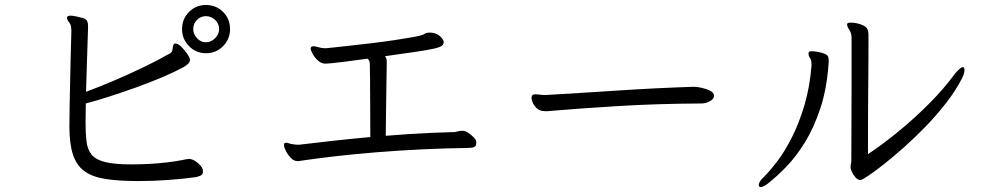

<svg xmlns="http://www.w3.org/2000/svg" viewBox="-20 -736 3980 772"><path d="M905 -619Q905 -579 877 -550.5Q849 -522 808 -522Q768 -522 740 -550.5Q712 -579 712 -619Q712 -660 740 -688Q768 -716 808 -716Q849 -716 877 -688Q905 -660 905 -619ZM686 -561Q696 -561 709.5 -547.5Q723 -534 733.5 -518.5Q744 -503 744 -495Q744 -481 718 -466Q683 -447 632.5 -425.5Q582 -404 526 -384Q470 -364 417 -347Q364 -330 325 -320Q325 -300 324.5 -281Q324 -262 324 -245Q324 -199 328 -166.5Q332 -134 348.5 -114Q365 -94 402.5 -84.5Q440 -75 508 -75Q542 -75 580.5 -77Q619 -79 655 -83.5Q691 -88 716 -93Q719 -94 727.5 -95.5Q736 -97 740 -97Q751 -97 764 -89Q777 -81 786.5 -70Q796 -59 796 -47Q796 -34 786.5 -30Q777 -26 769 -24Q720 -17 658.5 -12.5Q597 -8 535 -8Q457 -8 403.5 -16.5Q350 -25 318.5 -48.5Q287 -72 273 -115.5Q259 -159 259 -229Q259 -264 260 -311Q261 -358 262 -407.5Q263 -457 264 -501Q265 -545 266 -575Q267 -605 267 -611Q267 -618 266 -626Q265 -634 263 -638Q260 -644 254.5 -651Q249 -658 249 -664Q249 -667 250 -668Q253 -673 264 -673Q273 -673 286 -670Q299 -667 311 -664Q326 -660 330 -652Q334 -644 334 -634V-623Q334 -617 332.5 -578Q331 -539 329.5 -482.5Q328 -426 326 -367Q375 -385 434 -410Q493 -435 552.5 -463.5Q612 -492 661 -520Q671 -525 673 -534Q675 -543 676 -551Q677 -559 683 -561ZM861 -619Q861 -641 845 -656Q829 -671 808 -671Q787 -671 772 -656Q757 -641 757 -619Q757 -599 772 -582.5Q787 -566 808 -566Q829 -566 845 -582.5Q861 -599 861 -619Z M1895 -161Q1895 -148 1885.5 -144.5Q1876 -141 1859 -141Q1769 -140 1677 -135.5Q1585 -131 1497.5 -124Q1410 -117 1335.5 -108.5Q1261 -100 1206 -92Q1197 -91 1189.5 -89.5Q1182 -88 1176 -88Q1175 -88 1173.5 -88.5Q1172 -89 1170 -89Q1158 -91 1147 -103.5Q1136 -116 1129 -130Q1122 -144 1122 -152Q1122 -160 1125 -161Q1128 -162 1132 -162Q1136 -162 1141 -160Q1146 -158 1152 -157Q1157 -156 1164.5 -155Q1172 -154 1178 -154H1182Q1247 -162 1320 -170Q1393 -178 1469 -185Q1469 -266 1468.5 -312.5Q1468 -359 1468 -382.5Q1468 -406 1468 -418.5Q1468 -431 1467.5 -443Q1467 -455 1467 -479Q1467 -493 1458 -500Q1442 -498 1416 -494.5Q1390 -491 1363 -487.5Q1336 -484 1315 -482Q1294 -480 1289 -480Q1272 -480 1258 -493Q1244 -506 1236.5 -520.5Q1229 -535 1229 -540Q1229 -546 1234 -549Q1236 -550 1240 -550Q1246 -550 1255 -547.5Q1264 -545 1274 -543Q1279 -543 1282 -542.5Q1285 -542 1289 -542Q1293 -542 1320 -545Q1347 -548 1388 -552.5Q1429 -557 1475.5 -562.5Q1522 -568 1565 -574.5Q1608 -581 1639 -586.5Q1670 -592 1680 -596Q1685 -598 1690 -601.5Q1695 -605 1707 -605Q1733 -605 1748.5 -591Q1764 -577 1764 -567Q1764 -558 1756.5 -552Q1749 -546 1725 -540.5Q1701 -535 1654 -528Q1607 -521 1528 -510Q1533 -504 1534 -499Q1535 -494 1535 -489V-479Q1535 -455 1534.5 -442.5Q1534 -430 1534 -416.5Q1534 -403 1533.5 -379.5Q1533 -356 1532.5 -311.5Q1532 -267 1531 -190Q1578 -194 1625 -197Q1672 -200 1718 -202L1808 -205Q1815 -206 1822 -208Q1829 -210 1837 -210H1842Q1850 -210 1862.5 -202Q1875 -194 1885 -183.5Q1895 -173 1895 -165Z M2770 -387Q2782 -387 2801 -383Q2820 -379 2835.5 -371Q2851 -363 2851 -351Q2851 -338 2834.5 -329Q2818 -320 2801 -320Q2621 -319 2465 -309.5Q2309 -300 2193 -290Q2187 -289 2182 -289Q2177 -289 2172 -289Q2151 -289 2139 -300Q2127 -311 2122 -323.5Q2117 -336 2117 -341Q2117 -357 2132 -357Q2139 -357 2149.5 -355.5Q2160 -354 2170 -354H2174Q2314 -362 2464.5 -372Q2615 -382 2767 -387Z M3400 -65Q3400 -72 3401.5 -77.5Q3403 -83 3403 -90Q3403 -162 3403.5 -238Q3404 -314 3404 -384Q3404 -454 3404 -506.5Q3404 -559 3404 -583Q3404 -603 3395 -616Q3386 -629 3386 -638V-639Q3386 -645 3401 -645Q3423 -645 3446 -636Q3463 -629 3467.5 -619Q3472 -609 3472 -595V-574Q3472 -567 3472 -529.5Q3472 -492 3471.5 -437Q3471 -382 3470.5 -321Q3470 -260 3470 -205.5Q3470 -151 3470 -116Q3530 -156 3594.5 -209Q3659 -262 3718 -321.5Q3777 -381 3820 -440Q3842 -466 3851 -466Q3858 -466 3858 -455Q3858 -440 3848 -421Q3823 -372 3785 -323Q3747 -274 3702.5 -228Q3658 -182 3614 -143Q3570 -104 3532.5 -74.5Q3495 -45 3470 -28.5Q3445 -12 3440 -12Q3429 -12 3419.5 -23Q3410 -34 3405 -46Q3400 -58 3400 -61ZM3312 -486Q3305 -380 3278.5 -300.5Q3252 -221 3216 -163Q3180 -105 3141.5 -65.5Q3103 -26 3070 0Q3050 16 3039 16Q3031 16 3031 8Q3031 -6 3052 -25Q3076 -49 3106 -88.5Q3136 -128 3164.5 -184.5Q3193 -241 3214.5 -313Q3236 -385 3243 -473V-477Q3243 -494 3237 -502.5Q3231 -511 3231 -520Q3231 -524 3232 -526Q3233 -530 3245 -530Q3255 -530 3267.5 -527.5Q3280 -525 3287 -523Q3300 -519 3306 -513.5Q3312 -508 3312 -493Z"/></svg>

Font: Moon Stars Kai HW
Style: Regular
Weight: 400
Designer: GuiWonder
Version: Version 1.101